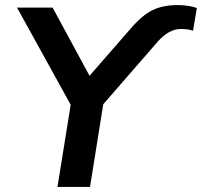

<svg xmlns="http://www.w3.org/2000/svg" viewBox="-20 -735 794 755"><path d="M206 0 258 -323 47 -705H187L332 -437L496 -625Q540 -676 580.5 -695.5Q621 -715 679 -715Q699 -715 720 -712Q741 -709 754 -703L739 -614Q721 -621 691 -621Q644 -621 600 -571L386 -325L334 0Z"/></svg>

Font: Nunito Sans
Style: Bold Italic
Weight: 700
Italic angle: -9°
Designer: Vernon Adams
Foundry: Vernon Adams
Version: Version 3.006; ttfautohint (v1.8.3)